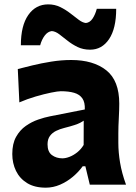

<svg xmlns="http://www.w3.org/2000/svg" viewBox="-20 -854 631 888"><path d="M268.6 -121.7Q240.6 -121.7 220.2 -136.7Q199.9 -151.7 199.9 -186.5Q199.9 -210.3 210.9 -225.2Q221.8 -240.1 239.5 -248.7Q257.2 -257.3 277 -262.2Q307.3 -269.9 324.4 -275.6Q341.5 -281.2 351 -286.2Q360.5 -291.2 367.2 -295.9L366.9 -183.6Q354.8 -163.6 337.5 -149.7Q320.1 -135.9 301.9 -128.8Q283.7 -121.7 268.6 -121.7ZM191.7 14Q225.7 14 258 0.1Q290.2 -13.8 317.1 -36.6Q344.1 -59.4 362.5 -85.1H374.8L395.3 0H562.8Q543.3 -53.7 535.3 -101.9Q527.3 -150.1 527.3 -192.9V-237.6Q527.3 -268.7 529.5 -307.9Q531.6 -347.2 531.6 -374.5Q531.6 -481.3 471.6 -528.9Q411.6 -576.5 309.4 -576.5Q263.7 -576.5 217.1 -569Q170.6 -561.5 130.3 -551.7Q90 -541.8 62.3 -534.7L69.5 -380.5Q105.3 -396 144.7 -407.6Q184.1 -419.1 215.9 -425.6Q247.7 -432.1 261.4 -432.1Q297.5 -432.1 322.8 -424.8Q348 -417.5 360.8 -399.1Q373.7 -380.7 372.2 -347.7L210.6 -315.9Q186.4 -311.2 156.4 -300.9Q126.5 -290.7 99.3 -271.6Q72.1 -252.6 54.4 -221Q36.8 -189.5 36.8 -141.8Q36.8 -99.1 54 -63.6Q71.3 -28.2 105.6 -7.1Q140 14 191.7 14ZM396.8 -624.2Q451.5 -624.2 484.5 -673.2Q517.4 -722.2 517.4 -813.3H427.7Q420.4 -786.3 408.1 -768Q395.8 -749.7 377.4 -747.6Q362.5 -748.9 344.8 -762Q327.1 -775.2 305.8 -791.9Q284.5 -808.6 259 -821.2Q233.4 -833.8 203 -833.8Q145.3 -833.8 110.9 -784.7Q76.5 -735.7 76.5 -644.5H165.7Q172.9 -671.1 186.9 -689.6Q201 -708.2 219.7 -710.3Q236.2 -709 253.8 -695.8Q271.5 -682.6 292.2 -665.9Q312.8 -649.3 338.6 -636.7Q364.4 -624.2 396.8 -624.2Z"/></svg>

Font: Pinar FD VF
Style: Regular
Weight: 300
Designer: Amin Abedi
Version: Version 2.000